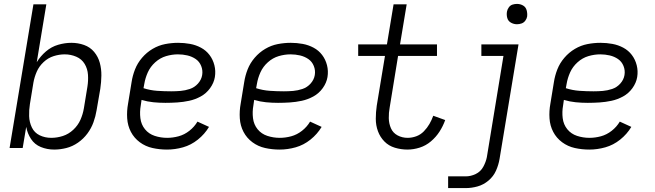

<svg xmlns="http://www.w3.org/2000/svg" viewBox="-20 -757 3352 982"><path d="M257 8Q288 8 319.5 0Q351 -8 379 -27.5Q407 -47 427 -74Q447 -101 458 -131.5Q469 -162 474 -193L493 -303Q498 -337 498.5 -370.5Q499 -404 490.5 -435.5Q482 -467 461.5 -491.5Q441 -516 410 -527Q379 -538 345 -538Q312 -538 277.5 -528Q243 -518 215 -494Q187 -470 168 -439L217 -735H151L29 0H96L114 -108Q120 -75 138.5 -46.5Q157 -18 189 -5Q221 8 257 8ZM242 -52Q210 -52 183 -65Q156 -78 143 -105Q130 -132 129 -163Q128 -194 133 -225L151 -335Q156 -363 168 -390.5Q180 -418 203 -439.5Q226 -461 254.5 -470Q283 -479 311 -479Q342 -479 370 -467Q398 -455 413 -430Q428 -405 430 -374.5Q432 -344 427 -313L409 -203Q404 -173 391.5 -144.5Q379 -116 355 -93.5Q331 -71 301.5 -61.5Q272 -52 242 -52Z M834 8Q875 8 916 -3.5Q957 -15 992 -43Q1027 -71 1049 -108L990 -135Q974 -108 948.5 -88Q923 -68 893.5 -60Q864 -52 835 -52Q802 -52 771.5 -62Q741 -72 721.5 -96Q702 -120 698 -152.5Q694 -185 700 -218L704 -246Q734 -237 764.5 -234Q795 -231 826 -231Q856 -231 886.5 -233Q917 -235 947.5 -241.5Q978 -248 1006.5 -263.5Q1035 -279 1054.5 -306Q1074 -333 1079 -363Q1084 -394 1076.5 -423.5Q1069 -453 1051.5 -476Q1034 -499 1008 -513Q982 -527 952 -532.5Q922 -538 891 -538Q858 -538 824.5 -531.5Q791 -525 760.5 -507Q730 -489 706.5 -461.5Q683 -434 670.5 -402Q658 -370 653 -337L635 -227Q628 -189 630.5 -151.5Q633 -114 649.5 -82.5Q666 -51 695 -29.5Q724 -8 760 0Q796 8 834 8ZM856 -290Q820 -290 784 -292.5Q748 -295 714 -306L718 -328Q723 -358 736 -387Q749 -416 774 -438.5Q799 -461 829.5 -470Q860 -479 890 -479Q915 -479 938.5 -473.5Q962 -468 981 -455Q1000 -442 1009 -419.5Q1018 -397 1014 -373Q1010 -349 992.5 -329.5Q975 -310 951 -302Q927 -294 903.5 -292Q880 -290 856 -290Z M1410 8Q1451 8 1492 -3.5Q1533 -15 1568 -43Q1603 -71 1625 -108L1566 -135Q1550 -108 1524.5 -88Q1499 -68 1469.5 -60Q1440 -52 1411 -52Q1378 -52 1347.5 -62Q1317 -72 1297.5 -96Q1278 -120 1274 -152.5Q1270 -185 1276 -218L1280 -246Q1310 -237 1340.5 -234Q1371 -231 1402 -231Q1432 -231 1462.5 -233Q1493 -235 1523.5 -241.5Q1554 -248 1582.5 -263.5Q1611 -279 1630.5 -306Q1650 -333 1655 -363Q1660 -394 1652.5 -423.5Q1645 -453 1627.5 -476Q1610 -499 1584 -513Q1558 -527 1528 -532.5Q1498 -538 1467 -538Q1434 -538 1400.5 -531.5Q1367 -525 1336.5 -507Q1306 -489 1282.5 -461.5Q1259 -434 1246.5 -402Q1234 -370 1229 -337L1211 -227Q1204 -189 1206.5 -151.5Q1209 -114 1225.5 -82.5Q1242 -51 1271 -29.5Q1300 -8 1336 0Q1372 8 1410 8ZM1432 -290Q1396 -290 1360 -292.5Q1324 -295 1290 -306L1294 -328Q1299 -358 1312 -387Q1325 -416 1350 -438.5Q1375 -461 1405.5 -470Q1436 -479 1466 -479Q1491 -479 1514.5 -473.5Q1538 -468 1557 -455Q1576 -442 1585 -419.5Q1594 -397 1590 -373Q1586 -349 1568.5 -329.5Q1551 -310 1527 -302Q1503 -294 1479.5 -292Q1456 -290 1432 -290Z M2064 8Q2095 8 2126.5 -2Q2158 -12 2184 -34Q2210 -56 2228 -84Q2246 -112 2257 -143L2196 -165Q2188 -143 2176.5 -123Q2165 -103 2148 -85.5Q2131 -68 2109 -60Q2087 -52 2065 -52Q2037 -52 2013.5 -64.5Q1990 -77 1979.5 -101Q1969 -125 1968.5 -152.5Q1968 -180 1973 -207L2016 -471H2215V-530H2026L2060 -735H1993L1959 -530H1812V-471H1949L1907 -217Q1902 -183 1902 -149.5Q1902 -116 1913 -86Q1924 -56 1946 -33.5Q1968 -11 1999.5 -1.5Q2031 8 2064 8Z M2272 205H2362Q2392 205 2422.5 196.5Q2453 188 2478.5 166.5Q2504 145 2517 115.5Q2530 86 2535 56L2632 -530H2442V-471H2555L2470 47Q2465 72 2451.5 96.5Q2438 121 2413 133Q2388 145 2362 145H2272ZM2624 -633Q2636 -633 2647.5 -637Q2659 -641 2666.5 -651Q2674 -661 2676 -672Q2678 -689 2673.5 -705Q2669 -721 2655 -729Q2641 -737 2624 -737Q2613 -737 2601.5 -733.5Q2590 -730 2582.5 -719.5Q2575 -709 2573 -698Q2570 -681 2574.5 -665Q2579 -649 2593.5 -641Q2608 -633 2624 -633Z M2994 8Q3035 8 3076 -3.5Q3117 -15 3152 -43Q3187 -71 3209 -108L3150 -135Q3134 -108 3108.5 -88Q3083 -68 3053.5 -60Q3024 -52 2995 -52Q2962 -52 2931.5 -62Q2901 -72 2881.5 -96Q2862 -120 2858 -152.5Q2854 -185 2860 -218L2864 -246Q2894 -237 2924.5 -234Q2955 -231 2986 -231Q3016 -231 3046.5 -233Q3077 -235 3107.5 -241.5Q3138 -248 3166.5 -263.5Q3195 -279 3214.5 -306Q3234 -333 3239 -363Q3244 -394 3236.5 -423.5Q3229 -453 3211.5 -476Q3194 -499 3168 -513Q3142 -527 3112 -532.5Q3082 -538 3051 -538Q3018 -538 2984.5 -531.5Q2951 -525 2920.5 -507Q2890 -489 2866.5 -461.5Q2843 -434 2830.5 -402Q2818 -370 2813 -337L2795 -227Q2788 -189 2790.5 -151.5Q2793 -114 2809.5 -82.5Q2826 -51 2855 -29.5Q2884 -8 2920 0Q2956 8 2994 8ZM3016 -290Q2980 -290 2944 -292.5Q2908 -295 2874 -306L2878 -328Q2883 -358 2896 -387Q2909 -416 2934 -438.5Q2959 -461 2989.5 -470Q3020 -479 3050 -479Q3075 -479 3098.5 -473.5Q3122 -468 3141 -455Q3160 -442 3169 -419.5Q3178 -397 3174 -373Q3170 -349 3152.5 -329.5Q3135 -310 3111 -302Q3087 -294 3063.5 -292Q3040 -290 3016 -290Z"/></svg>

Font: Iosevka Sparkle Light
Style: Italic
Weight: 300
Italic angle: -9°
Designer: Belleve Invis
Foundry: Belleve Invis
Version: Version 4.5.0; ttfautohint (v1.8.3)